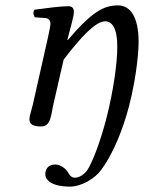

<svg xmlns="http://www.w3.org/2000/svg" viewBox="-20 -459 534 712"><path d="M305 170C294 187 274 200 259 200C243 200 238 190 231 178C223 166 204 151 185 151C157 151 148 170 148 187C148 209 172 233 240 233C281 233 332 204 356 170C389 125 422 57 448 -28C480 -134 494 -249 494 -304C494 -398 462 -439 418 -439C366 -439 323 -418 231 -310L230 -311L232 -320C242 -359 254 -398 254 -415C254 -429 247 -436 234 -436C202 -436 155 -429 108 -423C105 -419 104 -415 104 -411C104 -406 106 -400 109 -395L149 -392C161 -391 167 -382 167 -372C167 -363 164 -349 158 -321L102 -72C97 -52 89 -27 89 -17C89 0 100 10 132 10C170 10 169 -34 178 -72L216 -238C279 -320 334 -380 370 -380C394 -380 415 -357 415 -287C415 -220 399 -117 376 -26C354 62 323 142 305 170Z"/></svg>

Font: Libertinus Serif
Style: Italic
Weight: 400
Italic angle: -12°
Designer: Philipp H. Poll, Khaled Hosny
Foundry: Caleb Maclennan
Version: Version 7.050;RELEASE